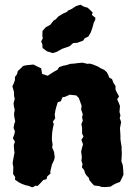

<svg xmlns="http://www.w3.org/2000/svg" viewBox="-20 -787 580 821"><path d="M72 -498 79 -505 92 -508 123 -511 143 -501 156 -495 160 -471 184 -463 202 -475 210 -480 226 -489 233 -500 250 -506 262 -508 281 -514 296 -515 311 -517 333 -519 354 -514 364 -515 378 -511 400 -502 409 -496 426 -488 437 -478 442 -468 448 -454 459 -449 465 -433 474 -419V-404L479 -393L489 -375L481 -362L488 -347L493 -334L491 -308L495 -294L492 -282L498 -265L493 -239L494 -223L495 -209V-193L497 -177L500 -160V-145L501 -129L500 -113L499 -97L505 -81L507 -59L508 -40L502 -27L493 -9L477 -3L465 3L453 11L430 13L412 12L406 9L382 6L371 -6L362 -17L360 -26L349 -38L344 -46L340 -59L330 -72L333 -85L328 -100L330 -115L327 -139L331 -156L335 -170L328 -189L337 -203L331 -216V-240L328 -256L334 -271L331 -286L334 -299L327 -318L329 -335L321 -357L317 -368L306 -379L278 -382L258 -373L247 -371L240 -354L227 -350L222 -334L217 -316L214 -297L216 -281L206 -267L210 -256L206 -239L203 -218L202 -201V-187L205 -169L203 -156L211 -138L214 -115L211 -102L202 -83L199 -70L195 -54L196 -45L182 -33L179 -21L165 -17L154 -5L141 8L133 7L118 14L100 7L89 5L73 -1L61 -7L44 -19L45 -30L36 -43L37 -73L34 -88L36 -102L40 -124L42 -134L40 -149L39 -167L44 -181L35 -196L41 -212L44 -225L38 -240L41 -257L45 -268L41 -288L40 -301L43 -317L39 -335L38 -346L43 -364L40 -378V-393L33 -418L39 -431L44 -445V-458L53 -470L56 -483ZM205 -560 180 -568 162 -582 161 -598 156 -610 163 -623 161 -636 162 -655 175 -670 195 -681 209 -699 218 -704 230 -717 250 -729 266 -736 271 -742 287 -749 305 -761 324 -767 340 -758 355 -754 376 -734 373 -723 388 -711 387 -702 381 -690 375 -668 368 -648 358 -631 343 -624 335 -613 310 -604 293 -603 277 -589 245 -578 222 -565Z"/></svg>

Font: Winky Rough
Style: Bold
Weight: 700
Designer: Simon Atzbach
Foundry: typofactur
Version: Version 1.206; ttfautohint (v1.8.4.7-5d5b)